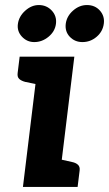

<svg xmlns="http://www.w3.org/2000/svg" viewBox="-20 -742 433 762"><path d="M71 0 134 -517H275L212 0ZM190 0 217 -110 266 -99Q281 -96 289.5 -88Q298 -80 296 -65L288 0ZM156 -517 129 -407 80 -417Q65 -421 56.5 -428.5Q48 -436 50 -452L58 -517ZM202 -647Q198 -617 172.5 -596Q147 -575 116 -575Q87 -575 67 -596.5Q47 -618 51 -647Q55 -677 80 -699.5Q105 -722 134 -722Q165 -722 185.5 -700Q206 -678 202 -647ZM392 -648Q388 -617 363.5 -596Q339 -575 307 -575Q277 -575 257 -596Q237 -617 241 -648Q245 -678 270 -700Q295 -722 325 -722Q357 -722 376.5 -700Q396 -678 392 -648Z"/></svg>

Font: Aleo ExtraBold
Style: Italic
Weight: 800
Italic angle: -7°
Designer: Alessio Laiso
Foundry: Alessio Laiso
Version: Version 2.001;gftools[0.9.29]